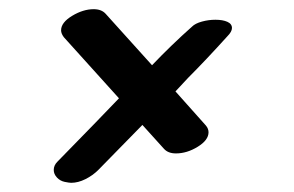

<svg xmlns="http://www.w3.org/2000/svg" viewBox="-20 -493 640 418"><path d="M449 -450Q465 -450 475 -445.5Q485 -441 485 -432Q485 -424 475 -414Q428 -362 390 -324L362 -294L428 -220Q434 -213 434 -205Q434 -188 410.5 -173.5Q387 -159 363 -159Q346 -159 337 -169L290 -221L194 -123Q182 -111 166 -103Q150 -95 135 -95Q131 -95 121 -97Q111 -99 104 -106.5Q97 -114 97 -123Q97 -133 105 -141L185 -223L239 -279L119 -412Q113 -420 113 -427Q113 -444 137 -458.5Q161 -473 184 -473Q201 -473 210 -463L311 -351Q353 -395 398 -435Q405 -442 419.5 -446Q434 -450 449 -450Z"/></svg>

Font: Sedgwick Ave
Style: Regular
Weight: 400
Designer: Kevin Burke, Pedro Vergani
Foundry: Google, Inc.
Version: Version 1.000